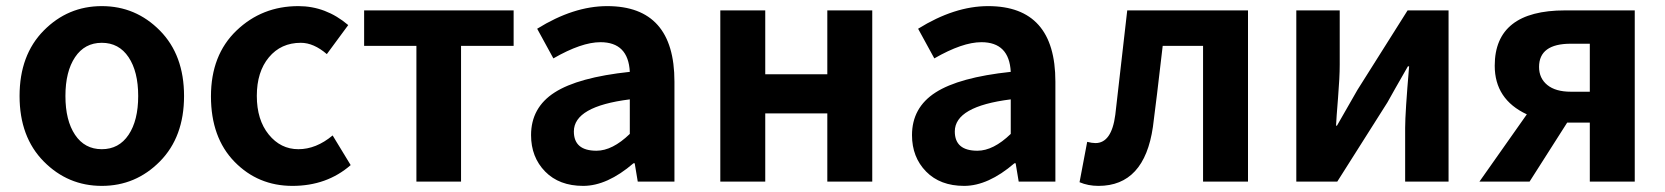

<svg xmlns="http://www.w3.org/2000/svg" viewBox="-20 -594 5445 628"><path d="M503 -66Q424 14 313 14Q202 14 123 -66Q44 -146 44 -280Q44 -414 123 -494Q202 -574 313 -574Q424 -574 503 -494Q582 -414 582 -280Q582 -146 503 -66ZM225.5 -153Q257 -106 313 -106Q369 -106 400.5 -153Q432 -200 432 -280Q432 -360 400.5 -407Q369 -454 313 -454Q257 -454 225.5 -407Q194 -360 194 -280Q194 -200 225.5 -153Z M1127 -54Q1049 14 936.5 14Q824 14 747 -65Q670 -144 670 -279Q670 -414 753.5 -494Q837 -574 956 -574Q1046 -574 1119 -512L1049 -417Q1006 -454 964 -454Q899 -454 859.5 -406.5Q820 -359 820 -280.5Q820 -202 859 -154Q898 -106 956 -106Q1014 -106 1068 -151Z M1342 0V-444H1171V-560H1660V-444H1488V0Z M2052 -60Q1966 14 1887.5 14Q1809 14 1763 -33Q1717 -80 1717 -152Q1717 -242 1794 -291.5Q1871 -341 2040 -359Q2035 -456 1944 -456Q1882 -456 1790 -403L1737 -500Q1856 -574 1966 -574Q2186 -574 2186 -327V0H2066L2056 -60ZM1931 -101Q1983 -101 2040 -156V-269Q1857 -246 1857 -164Q1857 -101 1931 -101Z M2336 0V-560H2483V-351H2686V-560H2833V0H2686V-223H2483V0Z M3298 -60Q3212 14 3133.5 14Q3055 14 3009 -33Q2963 -80 2963 -152Q2963 -242 3040 -291.5Q3117 -341 3286 -359Q3281 -456 3190 -456Q3128 -456 3036 -403L2983 -500Q3102 -574 3212 -574Q3432 -574 3432 -327V0H3312L3302 -60ZM3177 -101Q3229 -101 3286 -156V-269Q3103 -246 3103 -164Q3103 -101 3177 -101Z M3573 14Q3539 14 3511 2L3536 -130Q3552 -126 3563 -126Q3616 -126 3628 -219Q3629 -231 3667 -560H4062V0H3915V-444H3783Q3762 -262 3751 -179Q3723 14 3573 14Z M4220 0V-560H4362V-383Q4362 -341 4356.5 -274Q4351 -207 4350 -183H4353Q4417 -294 4420 -300L4584 -560H4718V0H4576V-176Q4576 -225 4589 -377H4585Q4535 -290 4518 -259L4354 0Z M5180 0V-193H5106L4983 0H4819L4974 -220Q4869 -269 4869 -379Q4869 -560 5099 -560H5327V0ZM5118 -294H5180V-451H5118Q5014 -451 5014 -375Q5014 -338 5041 -316Q5068 -294 5118 -294Z"/></svg>

Font: Swei Fan Sans CJK TC
Style: Bold
Weight: 700
Version: Version 2.130